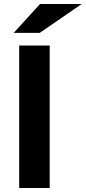

<svg xmlns="http://www.w3.org/2000/svg" viewBox="-20 -938 428 958"><path d="M228 0H75.7V-710.9H228ZM179.7 -918H387.7L178.2 -773.9H48.3Z"/></svg>

Font: Ufes Sans ExtraBold
Style: Regular
Weight: 800
Designer: Ricardo Esteves & Filipe Motta
Foundry: ProDesignUfes - Ricardo Esteves, Filipe Motta (This is a derivative work, based on Roboto family, by Christian Robertson
Version: Version 2.0